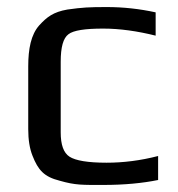

<svg xmlns="http://www.w3.org/2000/svg" viewBox="-20 -514 504 544"><path d="M428 -4V-72C378 -59 329 -53 282 -53C229 -53 194 -59 177 -70C160 -81 152 -104 152 -139V-339C152 -380 159 -406 174 -417C188 -428 221 -433 272 -433C319 -433 369 -426 421 -413V-479C375 -489 329 -494 283 -494C232 -494 214 -493 171 -487C131 -480 113 -466 91 -442C68 -416 60 -376 60 -326V-148C60 -118 64 -93 72 -73C88 -32 105 -13 149 -2C194 11 214 10 273 10C332 10 384 5 428 -4Z"/></svg>

Font: Gamestation Text
Style: Bold
Weight: 400
Designer: Jonas Hecksher
Foundry: Jonas Hecksher, Playtypeª, e-types AS
Version: Version 1.003